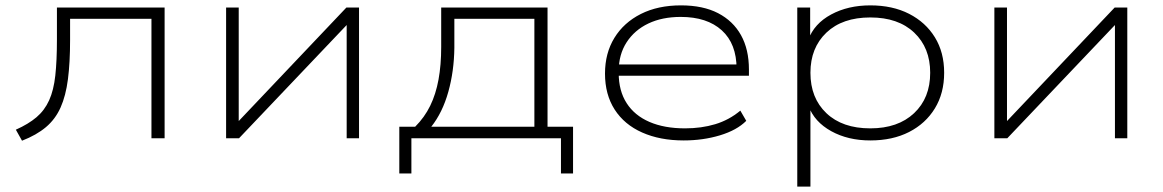

<svg xmlns="http://www.w3.org/2000/svg" viewBox="-20 -515 4332 715"><path d="M62 9 39 -32Q86 -53 116 -78.5Q146 -104 163 -141.5Q180 -179 186 -234Q192 -289 192 -368V-487H593V0H544V-445H241V-366Q241 -282 233 -220Q225 -158 205.5 -114.5Q186 -71 151 -41.5Q116 -12 62 9Z M822 0V-487H869V-60H865L1270 -487H1317V0H1271V-426H1275L870 0Z M1467 131V-43H1526Q1561 -78 1582 -121Q1603 -164 1613 -218.5Q1623 -273 1623 -340V-487H2019V-43H2114V131H2069V0H1512V131ZM1586 -43H1970V-445H1672V-337Q1671 -250 1649.5 -173Q1628 -96 1586 -43Z M2526 8Q2438 8 2371.5 -21.5Q2305 -51 2269 -107Q2233 -163 2233 -241Q2233 -317 2268 -374Q2303 -431 2366.5 -463Q2430 -495 2516 -495Q2598 -495 2654 -466Q2710 -437 2739.5 -384Q2769 -331 2769 -256V-233H2263V-275H2747L2723 -259Q2723 -352 2668 -402Q2613 -452 2515 -452Q2446 -452 2394.5 -427.5Q2343 -403 2313.5 -357.5Q2284 -312 2284 -250V-243Q2284 -177 2313.5 -131Q2343 -85 2398.5 -61Q2454 -37 2531 -37Q2592 -37 2643.5 -52.5Q2695 -68 2737 -103L2759 -65Q2724 -30 2661 -11Q2598 8 2526 8Z M2949 180V-487H2997V-367H2990Q3012 -427 3075 -461Q3138 -495 3221 -495Q3304 -495 3365.5 -463.5Q3427 -432 3461.5 -376Q3496 -320 3496 -244Q3496 -168 3461.5 -111.5Q3427 -55 3365.5 -23.5Q3304 8 3221 8Q3138 8 3075.5 -26.5Q3013 -61 2991 -120H2998V180ZM3221 -37Q3324 -37 3384 -93.5Q3444 -150 3444 -244Q3444 -337 3384.5 -393.5Q3325 -450 3221 -450Q3117 -450 3057.5 -393.5Q2998 -337 2998 -244Q2998 -150 3057.5 -93.5Q3117 -37 3221 -37Z M3683 0V-487H3730V-60H3726L4131 -487H4178V0H4132V-426H4136L3731 0Z"/></svg>

Font: Nunito Sans 10pt Expanded ExtraLight
Style: Regular
Weight: 250
Width: 7
Designer: Vernon Adams
Foundry: Vernon Adams
Version: Version 3.101;gftools[0.9.27]